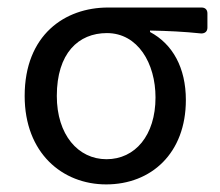

<svg xmlns="http://www.w3.org/2000/svg" viewBox="-20 -482 587 513"><path d="M45.9 -225.6C45.9 -73.2 146.5 10.7 263.7 10.7C383.8 10.7 476.6 -72.3 476.6 -214.8C476.6 -300.8 441.4 -364.3 380.9 -396.5V-400.4C429.7 -399.4 470.7 -397.5 517.6 -392.6C528.3 -392.6 534.2 -398.4 534.2 -408.2V-446.3C534.2 -456.1 528.3 -461.9 518.6 -461.9H268.6C153.3 -461.9 45.9 -388.7 45.9 -225.6ZM395.5 -221.7C395.5 -120.1 340.8 -56.6 264.6 -56.6C188.5 -56.6 131.8 -122.1 131.8 -225.6C131.8 -339.8 189.5 -393.6 265.6 -393.6C348.6 -393.6 395.5 -312.5 395.5 -221.7Z"/></svg>

Font: Ed Sans Neue
Style: Regular
Weight: 400
Designer: Stephen Hutchings
Version: Version 1.004;PS 001.004;hotconv 1.0.88;makeotf.lib2.5.64775